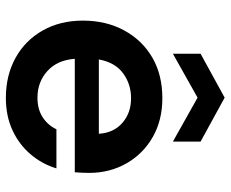

<svg xmlns="http://www.w3.org/2000/svg" viewBox="-84 -670 767 638"><g transform="rotate(90 299.0 -351.5)"><path d="M306 12Q231 12 173 -20Q115 -52 82 -110Q49 -168 49 -244Q49 -321 81.5 -381Q114 -441 171.5 -474.5Q229 -508 307 -508Q380 -508 436 -476Q492 -444 523.5 -388.5Q555 -333 555 -265Q555 -254 554.5 -242Q554 -230 553 -217H176Q180 -159 216.5 -126Q253 -93 305 -93Q344 -93 370.5 -110.5Q397 -128 410 -156H540Q526 -109 493.5 -70.5Q461 -32 413.5 -10Q366 12 306 12ZM307 -404Q260 -404 224 -377.5Q188 -351 178 -297H425Q422 -346 389 -375Q356 -404 307 -404ZM159 -543V-635L305 -715L451 -635V-543L305 -625Z"/></g></svg>

Font: Firefly Display
Style: Bold
Weight: 700
Designer: Colophon Foundry, Jonny Pinhorn
Foundry: Colophon Foundry
Version: Version 1.200; ttfautohint (v1.8.3)